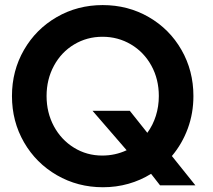

<svg xmlns="http://www.w3.org/2000/svg" viewBox="-20 -748 858 775"><path d="M589.8 -46.4Q547.4 -20 498.3 -6.1Q449.2 7.8 395.5 7.8Q293.9 7.8 209.7 -40.8Q125.5 -89.4 76.9 -173.6Q28.3 -257.8 28.3 -360.4Q28.3 -462.4 76.7 -546.4Q125 -630.4 209 -679Q293 -727.5 394.5 -727.5Q496.6 -727.5 580.6 -679Q664.6 -630.4 712.6 -546.4Q760.7 -462.4 760.7 -360.4Q760.7 -291 738 -229.2Q715.3 -167.5 673.8 -118.2L768.6 0H626ZM491.2 -141.6 353.5 -300.8H503.9L574.7 -211.9Q597.2 -242.7 609.1 -280.5Q621.1 -318.4 621.1 -360.4Q621.1 -428.2 591.1 -482.9Q561 -537.6 508.8 -568.6Q456.5 -599.6 393.6 -599.6Q331.1 -599.6 279.3 -568.6Q227.5 -537.6 197.8 -482.7Q168 -427.7 168 -360.4Q168 -293.5 197.5 -238.5Q227.1 -183.6 278.6 -151.9Q330.1 -120.1 392.6 -120.1Q445.3 -120.1 491.2 -141.6Z"/></svg>

Font: Reddit Sans Chocolate
Style: Bold
Weight: 700
Designer: Stephen Hutchings
Foundry: Reddit
Version: Version 1.011